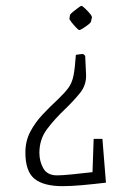

<svg xmlns="http://www.w3.org/2000/svg" viewBox="-20 -464 438 658"><path d="M220 -413Q221 -416 229.5 -423Q238 -430 247.5 -437Q257 -444 259 -444Q262 -444 271 -435.5Q280 -427 288 -417.5Q296 -408 295 -404L292 -391Q292 -387 283 -380Q274 -373 264.5 -367Q255 -361 252 -361Q249 -361 240.5 -370Q232 -379 224.5 -388.5Q217 -398 218 -401ZM331 12 343 161V162Q301 167 262 170.5Q223 174 195 174Q129 174 98 148.5Q67 123 67 59Q67 19 84 -13Q101 -45 126.5 -72Q152 -99 178 -123Q202 -146 214.5 -163Q227 -180 232 -205.5Q237 -231 240 -276Q246 -277 253.5 -278Q261 -279 264 -279Q265 -279 268.5 -276Q272 -273 272 -272L275 -207Q276 -172 254 -145Q232 -118 204 -91Q166 -55 140.5 -20.5Q115 14 115 60Q115 89 128.5 113Q142 137 176 137Q192 137 227.5 133.5Q263 130 297 126L301 12Z"/></svg>

Font: Grenze Gotisch ExtraLight
Style: Regular
Weight: 200
Designer: Renata Polastri
Foundry: Omnibus-Type
Version: Version 1.001